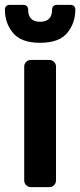

<svg xmlns="http://www.w3.org/2000/svg" viewBox="-30 -765 328 785"><path d="M191 -8C196.3 -13.3 199 -19.7 199 -27V-493C199 -500.3 196.3 -506.7 191 -512C185.7 -517.3 179.3 -520 172 -520H96C88.7 -520 82.3 -517.3 77 -512C71.7 -506.7 69 -500.3 69 -493V-27C69 -19.7 71.7 -13.3 77 -8C82.3 -2.7 88.7 0 96 0H172C179.3 0 185.7 -2.7 191 -8ZM-5 -739.5C-8.3 -735.8 -10 -731.3 -10 -726C-10 -688.7 1.2 -656.7 23.5 -630C45.8 -603.3 82.7 -590 134 -590C185.3 -590 222.2 -603.3 244.5 -630C266.8 -656.7 278 -688.7 278 -726C278 -731.3 276.3 -735.8 273 -739.5C269.7 -743.2 265 -745 259 -745H202C196 -745 191.3 -743.2 188 -739.5C184.7 -735.8 183 -731.3 183 -726C183 -692.7 166.7 -676 134 -676C101.3 -676 85 -692.7 85 -726C85 -731.3 83.3 -735.8 80 -739.5C76.7 -743.2 72 -745 66 -745H9C3 -745 -1.7 -743.2 -5 -739.5Z"/></svg>

Font: Rubik
Style: Regular
Weight: 500
Designer: Hubert & Fischer
Foundry: Hubert & Fischer
Version: Version 1.100